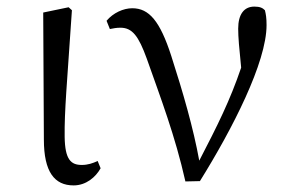

<svg xmlns="http://www.w3.org/2000/svg" viewBox="-20 -548 872 582"><path d="M203 14C241 14 270 -11 285 -38L276 -60C261 -53 246 -48 228 -48C195 -48 177 -64 176 -133C175 -211 183 -293 198 -517L188 -526L111 -510L113 -125C113 -27 145 14 203 14Z M313 -460C323 -462 333 -464 345 -464C381 -464 400 -439 425 -370C467 -251 511 -136 542 2L586 1C685 -158 788 -359 788 -472C788 -494 786 -505 783 -517C776 -524 768 -528 751 -528C720 -528 702 -505 702 -461C702 -436 705 -402 711 -343C677 -243 640 -169 584 -61C566 -160 535 -267 499 -379C465 -484 432 -523 381 -523C354 -523 323 -509 303 -485Z"/></svg>

Font: Shippori Mincho
Style: Regular
Weight: 400
Designer: Bonji Tadano  Ryoko NISHIZUKA  (kana & ideographs); Frank Grießhammer (Latin, Greek & Cyrillic); Wenlong ZHANG  (bopomof
Foundry: Adobe Systems Incorporated
Version: Version 1.003;PS 1.001;hotconv 16.6.54;makeotf.lib2.5.65590